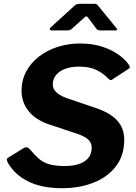

<svg xmlns="http://www.w3.org/2000/svg" viewBox="-20 -981 717 1011"><path d="M542.7 -574.1Q522.7 -595.6 487 -612.9Q451.3 -630.2 395.7 -630.2Q355.2 -630.2 324.1 -618.9Q293 -607.6 275.5 -586.4Q257.9 -565.2 257.9 -535.7Q257.9 -519.9 267 -506.5Q276.1 -493.1 292.5 -482.7Q309 -472.3 330.6 -464.6L482.2 -413.2Q559.8 -387.3 597 -346.5Q634.2 -305.8 634.2 -244.9Q634.2 -162.5 590.5 -105.5Q546.8 -48.6 472.8 -19.3Q398.9 10 306.9 10Q199.4 10 127.4 -26.2Q55.3 -62.4 20.3 -126.4Q16.2 -135.7 16.1 -141.4Q16.1 -147.1 24.5 -151.8L103.5 -200.4Q115.2 -207.6 123.9 -204.4Q132.7 -201.3 139.6 -192.4Q162.6 -164.6 184.7 -145.2Q206.9 -125.8 238.5 -116.3Q270.2 -106.8 321.7 -106.8Q360.7 -106.8 392.5 -116.4Q424.3 -126 443.6 -147.4Q462.8 -168.8 462.8 -204.3Q462.8 -228.6 444.8 -245.8Q426.8 -262.9 386.9 -276.4L241 -325.1Q167.9 -349 130.8 -395.7Q93.6 -442.4 93.6 -501.8Q93.6 -559.2 118.3 -605Q142.9 -650.9 185.9 -683.8Q228.9 -716.7 284.4 -734.4Q340 -752 402.5 -752Q463.1 -752 511.8 -737.1Q560.6 -722.3 597.2 -697.9Q633.8 -673.6 656.4 -643.3Q662.8 -634.7 663.5 -629Q664.3 -623.3 657.4 -618.9L568.3 -560.4Q562.7 -557.3 556.6 -561.9Q550.6 -566.4 542.7 -574.1ZM485.1 -833.1 445.9 -885.3Q438.9 -894.9 434.9 -895Q430.9 -895 420.5 -885.5L359.4 -830.4Q352.6 -824.2 348 -822.7Q343.4 -821.1 334.8 -821.1H250.8Q242.9 -821.1 242.3 -826.7Q241.6 -832.4 247.3 -837.1L372.3 -951Q379.4 -957.8 386.4 -959.5Q393.4 -961.1 405.4 -961.1H478.3Q487.9 -961.1 492.3 -955.8Q496.7 -950.6 500.4 -946.4L592.4 -833.6Q598.8 -825.4 596.7 -823.2Q594.6 -821.1 585 -821.1H504.8Q497.2 -821.1 493.2 -824.2Q489.1 -827.2 485.1 -833.1Z"/></svg>

Font: Libre Franklin Thin
Style: Italic
Weight: 100
Italic angle: -8°
Designer: Pablo Impallari, Rodrigo Fuenzalida, Nhung Nguyen
Foundry: Impallari Type
Version: Version 3.000